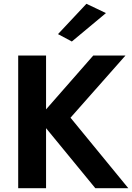

<svg xmlns="http://www.w3.org/2000/svg" viewBox="-20 -993 698 1013"><path d="M76 -700V0H223V-700ZM472 -700 181 -368 483 0H657L352 -372L642 -700ZM539 -924 436 -973 286 -813 359 -774Z"/></svg>

Font: Jost SemiBold
Style: Regular
Weight: 600
Version: Version 3.710